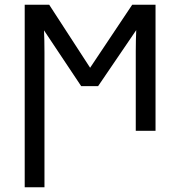

<svg xmlns="http://www.w3.org/2000/svg" viewBox="-20 -556 766 816"><path d="M85 240V-536H189L363 -268L542 -536H641V0H557V-338Q557 -358 557.5 -383.5Q558 -409 559 -428L397 -190H325L167 -427Q168 -408 168.5 -382Q169 -356 169 -333V240Z"/></svg>

Font: Go Noto Kurrent-Regular
Style: Regular
Weight: 400
Designer: Monotype Design Team
Foundry: Monotype Imaging Inc.
Version: Version 2.012; ttfautohint (v1.8.4.7-5d5b)